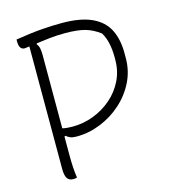

<svg xmlns="http://www.w3.org/2000/svg" viewBox="-108 -810 816 905"><g transform="rotate(-15 300.0 -357.5)"><path d="M157 2Q148 5 140 5Q118 5 109 -9.5Q100 -24 100 -55V-653Q82 -650 77 -650Q50 -650 50 -690V-700Q123 -712 177 -716Q231 -720 275 -720Q367 -720 422 -694.5Q477 -669 501 -621.5Q525 -574 525 -507V-483Q525 -420 498 -366Q471 -312 425.5 -271.5Q380 -231 323 -208Q266 -185 206 -185Q187 -185 175.5 -189.5Q164 -194 156 -202L150 -200V-105Q150 -77 151.5 -50.5Q153 -24 157 2ZM150 -597V-240Q169 -235 199 -235Q253 -235 302.5 -254Q352 -273 391 -307Q430 -341 452.5 -387Q475 -433 475 -487V-502Q475 -536 468.5 -567Q462 -598 447 -623Q413 -649 376 -659.5Q339 -670 278 -670Q239 -670 202.5 -666Q166 -662 138 -658L136 -654Q145 -643 147.5 -629Q150 -615 150 -597Z"/></g></svg>

Font: Recursive Mn Csl St Lt
Style: Regular
Weight: 300
Monospace: yes
Version: Version 1.079;hotconv 1.0.112;makeotfexe 2.5.65598; ttfautoh